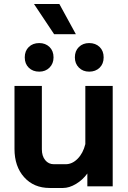

<svg xmlns="http://www.w3.org/2000/svg" viewBox="-20 -926 638 954"><path d="M52 -186V-499H188V-184Q188 -151 204.5 -130.5Q221 -110 248 -110H306Q339 -110 366 -137.5Q393 -165 404 -210V-499H540V0H414V-64Q391 -32 357.5 -12Q324 8 293 8H227Q148 8 100 -45.5Q52 -99 52 -186ZM149 -906H275L357 -756H249ZM103 -641Q103 -673 123 -692.5Q143 -712 175 -712Q206 -712 226 -692.5Q246 -673 246 -641Q246 -610 226 -590Q206 -570 175 -570Q143 -570 123 -589.5Q103 -609 103 -641ZM352 -641Q352 -673 372 -692.5Q392 -712 423 -712Q455 -712 475 -692.5Q495 -673 495 -641Q495 -609 475 -589.5Q455 -570 423 -570Q392 -570 372 -590Q352 -610 352 -641Z"/></svg>

Font: Bai Jamjuree
Style: Bold
Weight: 700
Designer: Katatrad Aksorn Co.,Ltd.
Foundry: Cadson Demak Co.,Ltd.
Version: Version 1.000; ttfautohint (v1.6)